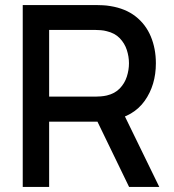

<svg xmlns="http://www.w3.org/2000/svg" viewBox="-20 -740 690 760"><path d="M70 0V-720H361Q371.5 -720 387 -719.2Q402.5 -718.5 416.5 -716Q476.5 -706.5 516.8 -675Q557 -643.5 577 -595.5Q597 -547.5 597 -489.5Q597 -403.5 553 -341.2Q509 -279 421 -263.5L378.5 -258.5H174.5V0ZM491 0 349 -293 454.5 -320 610.5 0ZM174.5 -357.5H357Q367 -357.5 379.2 -358.5Q391.5 -359.5 402.5 -362Q434.5 -369.5 454 -389.8Q473.5 -410 482 -436.5Q490.5 -463 490.5 -489.5Q490.5 -516 482 -542.2Q473.5 -568.5 454 -588.8Q434.5 -609 402.5 -616.5Q391.5 -619.5 379.2 -620.5Q367 -621.5 357 -621.5H174.5Z"/></svg>

Font: Manrope ExtraLight SemiBold
Style: Regular
Weight: 600
Version: Version 4.504